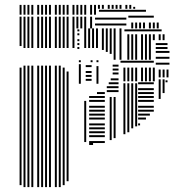

<svg xmlns="http://www.w3.org/2000/svg" viewBox="-20 -580 736 784"><path d="M68 176H60V-304H68ZM84 184H76V-312H84ZM100 184H92V-312H100ZM116 184H108V-312H116ZM140 184H132V-312H140ZM156 184H148V-312H156ZM172 184H164V-312H172ZM188 184H180V-312H188ZM212 184H204V-312H212ZM228 184H220V-312H228ZM244 176H236V-304H244ZM260 160H252V-288H260ZM332 0H324V-168H332ZM360 12H344V4H360ZM408 4H344V-4H408ZM408 -20H344V-28H408ZM408 -36H344V-44H408ZM408 -52H344V-60H408ZM408 -68H344V-76H408ZM408 -92H344V-100H408ZM408 -108H344V-116H408ZM408 -124H344V-132H408ZM408 -140H344V-148H408ZM408 -164H344V-172H408ZM408 -180H344V-188H408ZM408 -196H376V-204H408ZM436 -8H428V-184H436ZM452 -16H444V-184H452ZM464 -204H416V-212H464ZM464 -220H416V-228H464ZM464 -236H424V-244H464ZM464 -252H432V-260H464ZM464 -276H440V-284H464ZM464 -292H440V-300H464ZM464 -308H440V-316H464ZM492 -32H484V-240H492ZM508 -40H500V-240H508ZM524 -56H516V-240H524ZM540 -64H532V-240H540ZM552 -68H544V-76H552ZM576 -92H544V-100H576ZM592 -108H544V-116H592ZM608 -124H544V-132H608ZM608 -140H544V-148H608ZM608 -164H544V-172H608ZM608 -180H544V-188H608ZM608 -196H544V-204H608ZM608 -212H544V-220H608ZM608 -236H544V-244H608ZM492 -248H484V-304H492ZM508 -248H500V-304H508ZM524 -248H516V-304H524ZM540 -248H532V-304H540ZM564 -248H556V-304H564ZM580 -248H572V-304H580ZM596 -248H588V-304H596ZM612 -248H604V-304H612ZM608 -324H472V-332H608ZM636 -176H628V-256H636ZM652 -200H644V-256H652ZM664 -244H656V-252H664ZM636 -264H628V-296H636ZM652 -264H644V-296H652ZM668 -264H660V-296H668ZM672 -316H616V-324H672ZM68 -392H60V-464H68ZM84 -384H76V-464H84ZM100 -384H92V-464H100ZM116 -384H108V-464H116ZM140 -384H132V-464H140ZM156 -384H148V-464H156ZM172 -384H164V-464H172ZM188 -384H180V-464H188ZM212 -384H204V-464H212ZM228 -384H220V-464H228ZM244 -384H236V-464H244ZM260 -384H252V-464H260ZM284 -384H276V-464H284ZM304 -380H296V-388H304ZM304 -396H296V-404H304ZM304 -412H296V-420H304ZM304 -436H296V-444H304ZM304 -452H296V-460H304ZM332 -384H324V-464H332ZM348 -384H340V-464H348ZM364 -384H356V-464H364ZM380 -384H372V-464H380ZM404 -376H396V-464H404ZM420 -368H412V-464H420ZM436 -360H428V-464H436ZM452 -336H444V-464H452ZM476 -336H468V-464H476ZM508 -336H500V-416H508ZM524 -336H516V-416H524ZM540 -336H532V-416H540ZM564 -336H556V-416H564ZM580 -336H572V-416H580ZM596 -336H588V-416H596ZM672 -340H616V-348H672ZM672 -364H616V-372H672ZM664 -380H616V-388H664ZM664 -396H616V-404H664ZM508 -416H500V-440H508ZM524 -416H516V-440H524ZM540 -416H532V-440H540ZM564 -416H556V-440H564ZM580 -416H572V-440H580ZM596 -416H588V-440H596ZM612 -416H604V-440H612ZM636 -416H628V-440H636ZM652 -416H644V-440H652ZM640 -452H488V-460H640ZM68 -464H60V-512H68ZM84 -464H76V-512H84ZM100 -464H92V-512H100ZM116 -464H108V-512H116ZM140 -464H132V-512H140ZM156 -464H148V-512H156ZM172 -464H164V-512H172ZM188 -464H180V-512H188ZM212 -464H204V-512H212ZM228 -464H220V-512H228ZM244 -464H236V-512H244ZM260 -464H252V-512H260ZM284 -464H276V-512H284ZM300 -464H292V-512H300ZM316 -464H308V-512H316ZM332 -464H324V-512H332ZM356 -464H348V-512H356ZM496 -476H368V-484H496ZM496 -500H368V-508H496ZM524 -464H516V-488H524ZM540 -464H532V-488H540ZM556 -464H548V-488H556ZM572 -464H564V-488H572ZM596 -464H588V-488H596ZM612 -464H604V-488H612ZM628 -464H620V-488H628ZM608 -508H504V-516H608ZM68 -520H60V-544H68ZM84 -520H76V-544H84ZM100 -520H92V-544H100ZM116 -520H108V-544H116ZM140 -520H132V-544H140ZM156 -520H148V-544H156ZM172 -520H164V-544H172ZM188 -520H180V-544H188ZM212 -520H204V-544H212ZM228 -520H220V-544H228ZM244 -520H236V-544H244ZM260 -520H252V-544H260ZM284 -520H276V-544H284ZM300 -520H292V-544H300ZM316 -520H308V-544H316ZM332 -520H324V-544H332ZM356 -520H348V-544H356ZM372 -520H364V-544H372ZM576 -532H384V-540H576ZM68 -544H60V-560H68ZM84 -544H76V-560H84ZM100 -544H92V-560H100ZM116 -544H108V-560H116ZM140 -544H132V-560H140ZM156 -544H148V-560H156ZM172 -544H164V-560H172ZM188 -544H180V-560H188ZM212 -544H204V-560H212ZM228 -544H220V-560H228ZM244 -544H236V-560H244ZM260 -544H252V-560H260ZM284 -544H276V-560H284ZM300 -544H292V-560H300ZM316 -544H308V-560H316ZM332 -544H324V-560H332ZM356 -544H348V-560H356ZM372 -544H364V-560H372ZM388 -544H380V-560H388ZM404 -544H396V-560H404ZM428 -544H420V-560H428ZM444 -544H436V-560H444ZM460 -544H452V-560H460ZM476 -544H468V-560H476ZM500 -544H492V-560H500ZM516 -544H508V-560H516ZM532 -544H524V-552H532ZM310 -238H302V-318H310ZM354 -250H330V-258H354ZM354 -266H330V-274H354ZM354 -282H330V-290H354ZM354 -306H330V-314H354ZM382 -238H374V-310H382ZM310 -326H302V-334H310ZM358 -326H350V-334H358ZM382 -326H374V-334H382Z"/></svg>

Font: Rubik Lines
Style: Regular
Weight: 400
Designer: Hubert and Fischer, NaN
Foundry: Hubert and Fischer, NaN
Version: Version 2.201